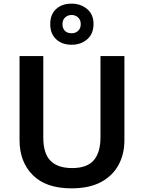

<svg xmlns="http://www.w3.org/2000/svg" viewBox="-20 -1021 788 1051"><path d="M661 -252Q661 -178 629 -118.5Q597 -59 533 -24.5Q469 10 371 10Q232 10 159.5 -62.5Q87 -135 87 -254V-714H217V-268Q217 -181 256.5 -141Q296 -101 375 -101Q457 -101 493.5 -144Q530 -187 530 -269V-714H661ZM372 -776Q320 -776 287.5 -806Q255 -836 255 -889Q255 -942 287 -971.5Q319 -1001 372 -1001Q422 -1001 457 -971.5Q492 -942 492 -890Q492 -836 457.5 -806Q423 -776 372 -776ZM372 -839Q394 -839 408 -852.5Q422 -866 422 -889Q422 -912 407.5 -925.5Q393 -939 372 -939Q351 -939 336.5 -925.5Q322 -912 322 -889Q322 -866 335 -852.5Q348 -839 372 -839Z"/></svg>

Font: Noto Sans Sora Sompeng SemiBold
Style: Regular
Weight: 600
Version: Version 2.101